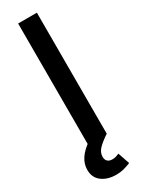

<svg xmlns="http://www.w3.org/2000/svg" viewBox="-244 -759 755 1000"><g transform="rotate(-30 133.5 -259.0)"><path d="M189.9 -727.5V0H77.1V-727.5ZM126 210.4Q75.2 210.4 41.5 185.3Q7.8 160.2 7.8 113.3Q7.8 77.6 28.8 46.1Q49.8 14.6 89.8 -12.2L190.4 0Q154.3 23.4 132.6 45.4Q110.8 67.4 110.8 94.2Q110.8 111.3 120.6 121.1Q130.4 130.9 150.4 130.9Q161.6 130.9 171.6 127.7Q181.6 124.5 190.4 120.6L214.4 190.9Q198.2 197.8 175.8 204.1Q153.3 210.4 126 210.4Z"/></g></svg>

Font: V-Inter
Style: Medium-500
Weight: 500
Designer: Rasmus Andersson
Foundry: rsms
Version: Version 4.000;git-4146feb